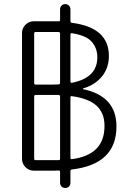

<svg xmlns="http://www.w3.org/2000/svg" viewBox="-20 -858 629 941"><path d="M332 -695.3Q325.2 -696.3 325.2 -689.5V-459Q325.2 -451.2 332 -452.1Q457 -476.6 457 -577.1Q457 -623 428.7 -654.3Q401.4 -684.6 332 -695.3ZM274.4 -693.4Q274.4 -700.2 267.6 -701.2Q258.8 -701.2 242.2 -701.2H154.3Q147.5 -701.2 147.5 -693.4V-451.2Q147.5 -443.4 154.3 -443.4H236.3Q249 -443.4 267.6 -444.3Q274.4 -445.3 274.4 -453.1ZM274.4 -384.8Q274.4 -391.6 267.6 -392.6Q256.8 -392.6 236.3 -392.6H154.3Q147.5 -392.6 147.5 -384.8V-80.1Q147.5 -73.2 154.3 -73.2H251H267.6Q274.4 -73.2 274.4 -80.1ZM332 -386.7Q325.2 -387.7 325.2 -380.9V-84Q325.2 -77.1 332 -78.1Q410.2 -87.9 450.2 -127Q492.2 -167 492.2 -241.2Q492.2 -305.7 451.2 -341.8Q411.1 -376 332 -386.7ZM387.7 -424.8Q386.7 -424.8 386.7 -423.3Q386.7 -421.9 387.7 -420.9Q550.8 -386.7 550.8 -238.3Q550.8 -52.7 332 -27.3Q325.2 -26.4 325.2 -19.5V38.1Q325.2 48.8 317.9 56.2Q310.5 63.5 299.8 63.5Q289.1 63.5 281.7 56.2Q274.4 48.8 274.4 38.1V-15.6Q274.4 -22.5 267.6 -22.5H262.7Q251 -21.5 246.1 -21.5H145.5Q122.1 -21.5 105 -38.6Q87.9 -55.7 87.9 -79.1V-696.3Q87.9 -719.7 105 -736.8Q122.1 -753.9 145.5 -753.9H236.3Q256.8 -753.9 267.6 -753.9Q274.4 -752.9 274.4 -759.8V-812.5Q274.4 -823.2 281.7 -830.6Q289.1 -837.9 299.8 -837.9Q310.5 -837.9 317.9 -830.6Q325.2 -823.2 325.2 -812.5V-753.9Q325.2 -747.1 333 -746.1Q513.7 -722.7 513.7 -584Q513.7 -520.5 474.6 -477.5Q441.4 -440.4 387.7 -424.8Z"/></svg>

Font: irohamaru Light
Style: Regular
Weight: 200
Designer: [Source Han Sans]
Ryoko NISHIZUKA  (kana & ideographs); Paul D. Hunt (Latin, Greek & Cyrillic); Wenlong ZHANG  (bopomofo
Version: Version 1.01